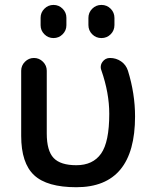

<svg xmlns="http://www.w3.org/2000/svg" viewBox="-20 -784 625 792"><path d="M147.5 -679.7V-710.9Q147.5 -732.4 163.1 -748Q178.7 -763.7 200.7 -763.7Q222.7 -763.7 238.3 -748Q253.9 -732.4 253.9 -710.9V-679.7Q253.9 -658.2 238.3 -642.6Q222.7 -627 200.7 -627Q178.7 -627 163.1 -642.6Q147.5 -658.2 147.5 -679.7ZM344.7 -680.7V-710Q344.7 -732.4 360.4 -748Q376 -763.7 398.4 -763.7Q420.9 -763.7 436.5 -748Q452.1 -732.4 452.1 -710V-680.7Q452.1 -658.2 436.5 -642.6Q420.9 -627 398.4 -627Q376 -627 360.4 -642.6Q344.7 -658.2 344.7 -680.7ZM537.1 -303.7Q537.1 -11.7 294.9 -11.7Q173.8 -11.7 120.6 -61.5Q67.4 -111.3 67.4 -223.6V-492.2Q67.4 -513.7 83 -529.3Q98.6 -544.9 120.1 -544.9Q141.6 -544.9 157.2 -529.3Q172.9 -513.7 172.9 -492.2V-233.4Q172.9 -162.1 201.2 -132.3Q229.5 -102.5 294.9 -102.5Q363.3 -102.5 397 -150.4Q430.7 -198.2 430.7 -314.5Q430.7 -400.4 398.4 -493.2Q395.5 -500 395.5 -506.8Q395.5 -518.6 402.3 -528.3Q414.1 -544.9 433.6 -544.9Q459 -544.9 479.5 -530.8Q500 -516.6 507.8 -492.2Q537.1 -397.5 537.1 -303.7Z"/></svg>

Font: Gen Jyuu GothicX Medium
Style: Regular
Weight: 500
Designer: Ryoko NISHIZUKA (kana &amp; ideographs); Paul D. Hunt (Latin, Greek &amp; Cyrillic); Wenlong ZHANG (bopomofo); Sandoll C
Version: Version 1.058.20140828